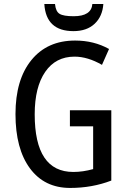

<svg xmlns="http://www.w3.org/2000/svg" viewBox="-20 -926 640 956"><path d="M328.1 -377H534.2V-26.9Q439 9.8 329.1 9.8Q201.2 9.8 129.2 -87.6Q57.1 -185.1 57.1 -357.9Q57.1 -529.3 136.2 -626.7Q215.3 -724.1 354 -724.1Q447.8 -724.1 522.9 -682.1L487.8 -603Q416.5 -644 351.1 -644Q257.3 -644 205.1 -568.1Q152.8 -492.2 152.8 -356.9Q152.8 -69.8 345.2 -69.8Q392.6 -69.8 443.8 -84V-296.9H328.1ZM494.6 -906.2Q490.2 -844.2 451.2 -807.6Q412.1 -771 345.7 -771Q209 -771 200.7 -906.2H253.9Q257.3 -869.1 276.6 -857.2Q295.9 -845.2 346.7 -845.2Q435.1 -845.2 439.9 -906.2Z"/></svg>

Font: WenQuanYi Micro Hei Mono
Style: Regular
Weight: 400
Foundry: Ascender Corporation
Version: Version 0.2.0-beta